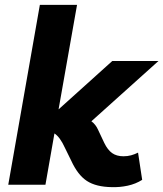

<svg xmlns="http://www.w3.org/2000/svg" viewBox="-20 -760 672 790"><path d="M14 0 144 -740H297L221 -310L442 -509H632L356 -261Q374 -248 384 -225L409 -172Q423 -143 441.5 -130Q460 -117 488 -117Q505 -117 519.5 -121Q534 -125 548 -132L565 -20Q538 -3 505.5 4Q473 11 440 10Q375 9 337.5 -15.5Q300 -40 273 -99L247 -152Q227 -196 204 -211L167 0Z"/></svg>

Font: Livvic
Style: Bold Italic
Weight: 700
Italic angle: -10°
Designer: Jacques Le Bailly, Baron von Fonthausen
Version: Version 1.001; ttfautohint (v1.8.2)